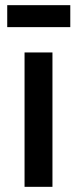

<svg xmlns="http://www.w3.org/2000/svg" viewBox="-20 -723 298 743"><path d="M75 0V-520H183V0ZM8 -618V-703H252V-618Z"/></svg>

Font: Bricolage Grotesque 96pt ExtraBold Medium
Style: Regular
Weight: 500
Version: Version 1.001;gftools[0.9.33.dev8+g029e19f]